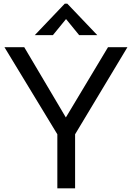

<svg xmlns="http://www.w3.org/2000/svg" viewBox="-20 -1018 714 1038"><path d="M386 0H290V-292L4 -763H111L336 -383L564 -763H669L386 -292ZM266 -828H168L330 -998H344L506 -828H408L337 -915Z"/></svg>

Font: Open Sauce One
Style: Regular
Weight: 400
Designer: Alfredo Marco Pradil
Foundry: Creative Sauce Fz LLC
Version: Version 1.477